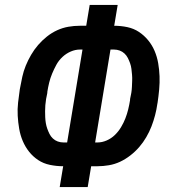

<svg xmlns="http://www.w3.org/2000/svg" viewBox="-20 -755 707 775"><path d="M221 0 235 -84Q208 -84 181.5 -89.5Q155 -95 134 -109Q113 -123 97.5 -142.5Q82 -162 72 -185.5Q62 -209 57.5 -235Q53 -261 51.5 -287.5Q50 -314 53 -341Q56 -368 60 -395L61 -400Q65 -422 70 -445Q75 -468 84 -490Q93 -512 105.5 -533.5Q118 -555 134 -573.5Q150 -592 169.5 -607.5Q189 -623 211 -633Q233 -643 256 -647Q279 -651 302 -651H328L342 -735H455L441 -651Q468 -651 494 -645.5Q520 -640 541 -626Q562 -612 578 -592.5Q594 -573 604 -549.5Q614 -526 618.5 -500Q623 -474 624 -447.5Q625 -421 622.5 -394Q620 -367 616 -340L615 -335Q612 -313 606 -290Q600 -267 591.5 -245Q583 -223 570.5 -201.5Q558 -180 542 -161.5Q526 -143 506 -127.5Q486 -112 464.5 -102Q443 -92 419.5 -88Q396 -84 374 -84H348L334 0ZM236 -180H251L313 -555H303Q284 -555 265.5 -547Q247 -539 232 -525Q217 -511 207.5 -493.5Q198 -476 190.5 -458Q183 -440 178.5 -421.5Q174 -403 171 -384V-380Q168 -367 166 -355Q164 -343 163 -330.5Q162 -318 162 -306Q162 -294 162.5 -282Q163 -270 165 -258Q167 -246 171 -235Q175 -224 180 -214Q185 -204 193.5 -196Q202 -188 213 -184Q224 -180 236 -180ZM364 -180H374Q392 -180 410.5 -188Q429 -196 443.5 -210Q458 -224 468.5 -241.5Q479 -259 486 -277Q493 -295 497.5 -313.5Q502 -332 505 -351V-355Q508 -368 510 -380Q512 -392 512.5 -404.5Q513 -417 513.5 -429Q514 -441 513 -453Q512 -465 510.5 -477Q509 -489 505 -500Q501 -511 496 -521Q491 -531 482.5 -539Q474 -547 463 -551Q452 -555 440 -555H426Z"/></svg>

Font: Iosevka Custom
Style: Bold Italic
Weight: 700
Italic angle: -9°
Designer: Belleve Invis
Foundry: Belleve Invis
Version: Version 30.3.1; ttfautohint (v1.8.3)